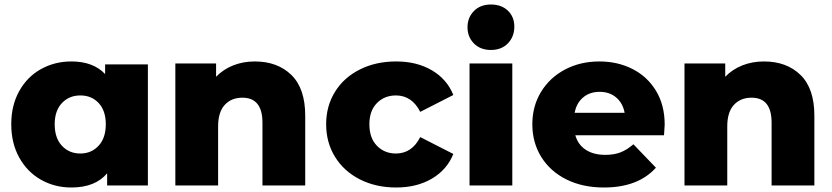

<svg xmlns="http://www.w3.org/2000/svg" viewBox="-20 -824 3696 853"><path d="M637 -538V0H456V-54Q403 9 297 9Q223 9 162 -25.5Q101 -60 65.5 -124Q30 -188 30 -272Q30 -356 65.5 -419.5Q101 -483 162 -517Q223 -551 297 -551Q394 -551 447 -495V-538ZM450 -272Q450 -332 418.5 -366Q387 -400 337 -400Q287 -400 255 -366Q223 -332 223 -272Q223 -211 255 -176.5Q287 -142 337 -142Q386 -142 418 -176.5Q450 -211 450 -272Z M1336 -310V0H1146V-279Q1146 -390 1057 -390Q1008 -390 978.5 -358Q949 -326 949 -262V0H759V-542H940V-483Q972 -516 1016 -533.5Q1060 -551 1112 -551Q1213 -551 1274.5 -491Q1336 -431 1336 -310Z M1429 -272Q1429 -353 1468.5 -416.5Q1508 -480 1579 -515.5Q1650 -551 1740 -551Q1832 -551 1899 -511.5Q1966 -472 1994 -402L1847 -327Q1810 -400 1739 -400Q1688 -400 1654.5 -366Q1621 -332 1621 -272Q1621 -211 1654.5 -176.5Q1688 -142 1739 -142Q1810 -142 1847 -215L1994 -140Q1966 -70 1899 -30.5Q1832 9 1740 9Q1650 9 1579 -27Q1508 -63 1468.5 -127Q1429 -191 1429 -272Z M2066 -542H2256V0H2066ZM2057 -703Q2057 -746 2085.5 -775Q2114 -804 2161 -804Q2208 -804 2236.5 -776.5Q2265 -749 2265 -706Q2265 -661 2236.5 -631.5Q2208 -602 2161 -602Q2114 -602 2085.5 -631Q2057 -660 2057 -703Z M2930 -223H2536Q2548 -181 2582.5 -158.5Q2617 -136 2669 -136Q2708 -136 2736.5 -147Q2765 -158 2794 -183L2894 -79Q2815 9 2663 9Q2568 9 2496 -27Q2424 -63 2384.5 -127Q2345 -191 2345 -272Q2345 -352 2383.5 -415.5Q2422 -479 2490 -515Q2558 -551 2643 -551Q2724 -551 2790 -517.5Q2856 -484 2894.5 -420.5Q2933 -357 2933 -270Q2933 -268 2930 -223ZM2533 -323H2755Q2747 -366 2717.5 -391Q2688 -416 2644 -416Q2600 -416 2570.5 -391Q2541 -366 2533 -323Z M3598 -310V0H3408V-279Q3408 -390 3319 -390Q3270 -390 3240.5 -358Q3211 -326 3211 -262V0H3021V-542H3202V-483Q3234 -516 3278 -533.5Q3322 -551 3374 -551Q3475 -551 3536.5 -491Q3598 -431 3598 -310Z"/></svg>

Font: Idrija
Style: Regular
Weight: 800
Designer: Julieta Ulanovsky
Foundry: Julieta Ulanovsky
Version: Version 7.200